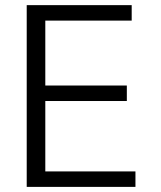

<svg xmlns="http://www.w3.org/2000/svg" viewBox="-20 -731 631 751"><path d="M509.8 0V-60.5H157.2V-335.9H476.1V-396.5H157.2V-650.4H495.1V-710.9H84.5V0Z"/></svg>

Font: Ride Light
Style: Regular
Weight: 300
Version: Version 3.000